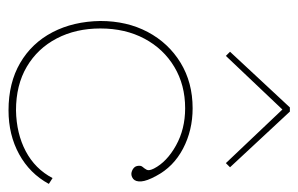

<svg xmlns="http://www.w3.org/2000/svg" viewBox="-148 -552 717 462"><g transform="rotate(90 211.0 -320.5)"><path d="M245 18Q179 18 131 -10Q83 -38 57 -88Q31 -138 30 -203Q30 -267 56.5 -317Q83 -367 130.5 -396Q178 -425 240 -425Q293 -425 337 -402Q381 -379 403 -337Q415 -315 416 -301.5Q417 -288 410 -282Q401 -275 391 -279Q381 -283 379 -291Q377 -300 381 -304.5Q385 -309 388 -314.5Q391 -320 385 -332Q369 -363 329.5 -385Q290 -407 240 -407Q184 -407 140.5 -381Q97 -355 72.5 -309Q48 -263 48 -203Q48 -144 72 -98Q96 -52 140 -26Q184 0 245 0Q301 -1 343.5 -23.5Q386 -46 408 -88L422 -79Q397 -33 350.5 -7.5Q304 18 245 18ZM114 -505 104 -515 238 -659H248L382 -515L372 -505L243 -641Z"/></g></svg>

Font: Grandiflora One
Style: Regular
Weight: 400
Designer: Haesung Cho
Foundry: JAMO
Version: Version 1.000; ttfautohint (v1.8.4.7-5d5b);gftools[0.9.28]